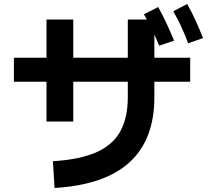

<svg xmlns="http://www.w3.org/2000/svg" viewBox="-20 -873 1040 954"><path d="M49 -467V-586H925V-467ZM344 -269H211V-776H344ZM251 61 243 -72Q376 -80 458 -116Q540 -152 577.5 -220Q615 -288 615 -389V-776H747V-389Q747 -180 624 -67Q501 46 251 61ZM771 -646Q751 -694 733 -731.5Q715 -769 695 -802L766 -838Q789 -797 808.5 -754.5Q828 -712 845 -671ZM915 -658Q896 -708 878 -746Q860 -784 841 -817L910 -853Q934 -811 953 -768.5Q972 -726 989 -684Z"/></svg>

Font: Murecho Thin SemiBold
Style: Regular
Weight: 600
Version: Version 1.010